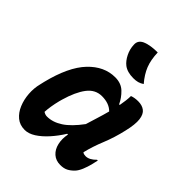

<svg xmlns="http://www.w3.org/2000/svg" viewBox="-232 -933 1065 1065"><g transform="rotate(45 300.0 -401.0)"><path d="M303 -550Q350 -550 379 -522Q408 -494 424 -459H429Q433 -480 435.5 -501Q438 -522 438 -538Q459 -546 487 -546Q518 -546 538 -531Q558 -516 562.5 -480Q567 -444 552 -381Q536 -311 511 -250Q486 -189 472 -131Q477 -127 483 -125.5Q489 -124 496 -124Q525 -124 555 -155H561Q560 -148 557.5 -139.5Q555 -131 553 -120Q546 -91 535.5 -66Q525 -41 512 -27Q495 -9 476.5 0.5Q458 10 431 10Q396 10 373 -10.5Q350 -31 342 -65.5Q334 -100 342 -140H336Q310 -98 279 -63.5Q248 -29 216 -8.5Q184 12 154 12Q115 12 88.5 -10Q62 -32 47 -68Q32 -104 29 -146Q26 -188 36 -227L42 -253Q80 -406 148.5 -478Q217 -550 303 -550ZM161 -137Q167 -133 174 -130.5Q181 -128 189 -128Q234 -128 278.5 -157Q323 -186 371 -251Q381 -285 392 -319.5Q403 -354 413 -392Q382 -424 325 -424Q273 -424 239 -379Q205 -334 182 -254L177 -236Q170 -208 166 -183Q162 -158 161 -137ZM372 -814Q374 -757 390 -716.5Q406 -676 441 -635Q426 -625 411.5 -621Q397 -617 377 -617Q330 -617 302 -638Q280 -655 264.5 -686Q249 -717 248 -751Q246 -783 277 -798Q297 -807 322 -810.5Q347 -814 372 -814Z"/></g></svg>

Font: Recursive Sn Csl St
Style: Bold Italic
Weight: 700
Italic angle: -15°
Version: Version 1.079;hotconv 1.0.112;makeotfexe 2.5.65598; ttfautoh